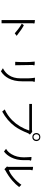

<svg xmlns="http://www.w3.org/2000/svg" viewBox="1566 -2448 869 4040"><g transform="rotate(90 2000.0 -427.5)"><path d="M457 -722.7 402.3 -728.5V-26.4H468.8V-680.7Q468.8 -685.5 469.7 -690.4Q470.7 -693.4 472.7 -699.2Q476.6 -709 474.6 -712.9Q472.7 -718.8 457 -722.7ZM510.7 -495.1 477.5 -452.1Q535.2 -420.9 596.7 -373Q634.8 -343.8 680.7 -303.7L733.4 -343.8Q680.7 -386.7 607.4 -437.5Q534.2 -486.3 510.7 -495.1Z M1325.2 -723.6H1275.4Q1285.2 -643.6 1286.1 -528.3Q1287.1 -420.9 1280.3 -313.5H1352.5L1346.7 -678.7Q1346.7 -684.6 1348.6 -690.4Q1349.6 -694.3 1352.5 -700.2Q1358.4 -710.9 1355.5 -714.8Q1350.6 -720.7 1325.2 -723.6ZM1678.7 -726.6 1614.3 -729.5Q1624 -676.8 1627 -609.4Q1628.9 -567.4 1627.9 -486.3V-423.8Q1627.9 -276.4 1559.6 -177.7Q1506.8 -100.6 1415 -54.7L1479.5 -12.7Q1574.2 -71.3 1627.9 -172.9Q1690.4 -290 1690.4 -456.1V-668Q1690.4 -680.7 1693.4 -691.4Q1695.3 -697.3 1700.2 -707Q1705.1 -716.8 1703.1 -719.7Q1699.2 -724.6 1678.7 -726.6Z M2167 -666V-609.4H2726.6Q2656.2 -396.5 2509.8 -250Q2406.2 -147.5 2282.2 -92.8L2327.1 -40Q2519.5 -144.5 2637.7 -304.7Q2714.8 -410.2 2782.2 -581.1Q2785.2 -589.8 2790 -596.7Q2793 -600.6 2799.8 -606.4Q2806.6 -613.3 2807.6 -617.2Q2809.6 -623 2802.7 -630.9L2783.2 -648.4Q2765.6 -665 2755.9 -668.9Q2740.2 -674.8 2717.8 -666ZM2863.3 -841.8Q2822.3 -841.8 2798.8 -816.4Q2778.3 -793 2778.3 -758.8Q2778.3 -724.6 2798.8 -701.2Q2822.3 -674.8 2863.3 -674.8Q2903.3 -674.8 2926.8 -701.2Q2948.2 -724.6 2948.2 -758.8Q2948.2 -793 2926.8 -816.4Q2903.3 -841.8 2863.3 -841.8ZM2863.3 -819.3Q2889.6 -819.3 2906.2 -800.8Q2920.9 -784.2 2920.9 -758.8Q2920.9 -734.4 2906.2 -717.8Q2889.6 -698.2 2863.3 -698.2Q2835.9 -698.2 2819.3 -717.8Q2804.7 -734.4 2804.7 -758.8Q2804.7 -784.2 2819.3 -800.8Q2835.9 -819.3 2863.3 -819.3Z M3337.9 -652.3 3282.2 -656.2Q3285.2 -631.8 3287.1 -585Q3290 -541 3290 -496.1Q3290 -345.7 3224.6 -237.3Q3176.8 -156.2 3110.4 -121.1L3168 -77.1Q3244.1 -133.8 3291 -228.5Q3349.6 -343.8 3349.6 -492.2V-604.5Q3349.6 -614.3 3351.6 -622.1Q3353.5 -627 3357.4 -632.8Q3361.3 -641.6 3359.4 -644.5Q3355.5 -648.4 3337.9 -652.3ZM3539.1 -684.6 3491.2 -689.5V-152.3L3478.5 -144.5L3529.3 -95.7Q3541 -86.9 3547.9 -89.8Q3552.7 -90.8 3558.6 -99.6Q3561.5 -103.5 3563.5 -105.5Q3566.4 -108.4 3570.3 -109.4Q3679.7 -167 3778.3 -251Q3859.4 -322.3 3916 -395.5L3867.2 -443.4Q3808.6 -356.4 3718.8 -279.3Q3625 -199.2 3553.7 -179.7V-627.9Q3553.7 -638.7 3555.7 -648.4Q3557.6 -654.3 3561.5 -662.1Q3565.4 -670.9 3563.5 -674.8Q3559.6 -678.7 3539.1 -684.6Z"/></g></svg>

Font: DotumChe
Style: Regular
Weight: 400
Monospace: yes
Version: Version 2.21